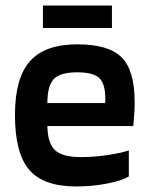

<svg xmlns="http://www.w3.org/2000/svg" viewBox="-20 -664 539 693"><path d="M445 -121V-27Q420 -12 366.5 -1.5Q313 9 255 9Q137 9 85.5 -51Q34 -111 34 -249Q34 -382 88 -443Q142 -504 259 -504Q372 -504 419 -457Q466 -410 466 -296Q466 -275 465 -257.5Q464 -240 461 -209H151Q152 -147 178.5 -122Q205 -97 273 -97Q318 -97 366 -104Q414 -111 445 -121ZM259 -403Q198 -403 174.5 -379Q151 -355 151 -292H360V-313Q359 -364 337 -383.5Q315 -403 259 -403ZM384 -644V-563H135V-644Z"/></svg>

Font: Blinker SemiBold
Style: Regular
Weight: 600
Designer: Juergen Huber
Foundry: supertype
Version: Version 1.015;PS 1.15;hotconv 1.0.88;makeotf.lib2.5.647800